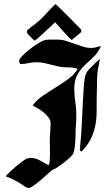

<svg xmlns="http://www.w3.org/2000/svg" viewBox="-20 -921 515 941"><path d="M261 -727Q283 -727 303.5 -720.5Q324 -714 344.5 -706.5Q365 -699 386 -692.5Q407 -686 428 -686Q440 -686 451.5 -689.5Q463 -693 475 -695Q460 -662 438 -641.5Q416 -621 395 -601Q374 -581 359 -554.5Q344 -528 344 -485Q344 -453 349 -422Q354 -391 354 -359Q354 -333 352 -307.5Q350 -282 350 -256Q350 -236 348 -214.5Q346 -193 341 -173Q339 -165 325.5 -152Q312 -139 295 -125.5Q278 -112 261 -101Q244 -90 236 -88Q228 -82 212.5 -67.5Q197 -53 179 -38Q161 -23 145 -11.5Q129 0 122 0Q114 0 108 -3Q102 -6 96 -11Q76 -25 53.5 -37Q31 -49 8 -57Q15 -66 28 -78.5Q41 -91 56 -103.5Q71 -116 85.5 -127Q100 -138 110 -143Q114 -145 120.5 -146Q127 -147 132 -147Q146 -147 157 -143Q168 -139 178 -133.5Q188 -128 198 -122Q208 -116 220 -112Q223 -122 224 -137Q225 -152 225 -168Q225 -184 224.5 -199.5Q224 -215 224 -226Q224 -249 226 -272.5Q228 -296 228 -319Q228 -332 218 -345Q208 -358 194.5 -369.5Q181 -381 165.5 -390Q150 -399 140 -404Q158 -430 189 -451Q220 -472 253 -492.5Q286 -513 315.5 -534.5Q345 -556 360 -583Q347 -589 333 -590Q319 -591 305 -591Q286 -591 268 -595Q250 -599 232.5 -603.5Q215 -608 197 -612Q179 -616 160 -616Q139 -616 119 -611.5Q99 -607 79 -607Q74 -614 74 -622Q74 -632 89.5 -647.5Q105 -663 125 -679Q145 -695 165.5 -707.5Q186 -720 195 -723Q206 -727 227 -727Q248 -727 261 -727ZM470 -632Q464 -606 460 -582.5Q456 -559 456 -533Q456 -510 455 -487Q454 -464 454 -441Q454 -402 453.5 -367.5Q453 -333 446 -300.5Q439 -268 424 -238Q409 -208 379 -178L371 -184Q379 -260 382 -335Q385 -410 390 -486Q391 -497 392 -510Q393 -523 395 -536Q397 -549 402 -560.5Q407 -572 415 -580Q429 -593 442 -607Q455 -621 470 -632ZM333 -726Q331 -724 319.5 -735.5Q308 -747 294 -763Q280 -779 267 -793.5Q254 -808 250 -812Q246 -808 230.5 -793.5Q215 -779 198 -763Q181 -747 166.5 -734.5Q152 -722 151 -722Q149 -722 144.5 -726Q140 -730 134 -736Q128 -742 122.5 -748Q117 -754 114 -757Q112 -763 112 -765Q112 -769 115 -774Q134 -790 153.5 -804.5Q173 -819 191 -838Q205 -852 219.5 -868.5Q234 -885 248 -897Q250 -900 251 -901Q253 -901 270.5 -884Q288 -867 309.5 -845.5Q331 -824 350.5 -804Q370 -784 376 -778L379 -771Q379 -767 378 -765.5Q377 -764 376 -762Z"/></svg>

Font: Hand Textur
Style: Regular
Weight: 400
Designer: F. H. Ehmcke um 1935
Foundry: Peter Wiegel
Version: Version 1.000